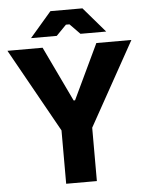

<svg xmlns="http://www.w3.org/2000/svg" viewBox="-65 -930 751 977"><g transform="rotate(-5 310.5 -441.0)"><path d="M233 0H389.8V-272.6L627.4 -700H448.4L315 -419H307.8L173.8 -700H-5.8L233 -272.6ZM119.4 -753.8H250.8L302.4 -806.6H320.4L372 -753.8H503.4L393.2 -882H229.6Z"/></g></svg>

Font: Fixel Variable
Style: Regular
Weight: 100
Width: 3
Designer: AlfaBravo + MacPaw
Foundry: Kyrylo Tkachov, Marchela Mozhyna, Serhii Makarenko, Maria Weinstein, Zakhar Kryvoshyya
Version: Version 1.211